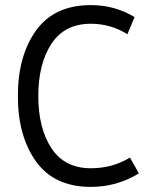

<svg xmlns="http://www.w3.org/2000/svg" viewBox="-20 -716 574 752"><path d="M336 16Q193 16 121.5 -83Q50 -182 50 -340Q50 -498 121.5 -597Q193 -696 336 -696Q430 -696 507 -649L479 -582Q413 -623 336 -623Q233 -623 181.5 -544.5Q130 -466 130 -340Q130 -214 181.5 -135.5Q233 -57 336 -57Q421 -57 489 -99L524 -37Q438 16 336 16Z"/></svg>

Font: Imprima
Style: Regular
Weight: 400
Version: Version 1.001